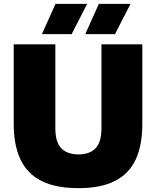

<svg xmlns="http://www.w3.org/2000/svg" viewBox="-20 -971 814 1001"><path d="M389 10Q272 10 197.5 -27Q123 -64 87.2 -138.5Q51.5 -213 51.5 -324.5V-740H268.5V-304Q268.5 -230 299.5 -198Q330.5 -166 389 -166Q447.5 -166 478.2 -198Q509 -230 509 -304V-740H722V-324.5Q722 -213 687 -138.5Q652 -64 578.2 -27Q504.5 10 389 10ZM424.5 -793 495.5 -951H660.5L579.5 -793ZM198.5 -793 269.5 -951H434.5L353.5 -793Z"/></svg>

Font: Encode Sans Condensed Thin Black
Style: Regular
Weight: 900
Version: Version 3.002